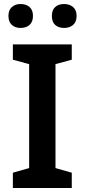

<svg xmlns="http://www.w3.org/2000/svg" viewBox="-20 -935 421 955"><path d="M337 0H44V-76L125 -99V-616L44 -638V-714H337V-638L256 -616V-99L337 -76ZM22 -856Q22 -885 39 -900Q56 -915 82 -915Q110 -915 127 -900Q144 -885 144 -856Q144 -826 127 -811Q110 -796 82 -796Q56 -796 39 -811Q22 -826 22 -856ZM238 -856Q238 -885 254.5 -900Q271 -915 299 -915Q326 -915 343.5 -900Q361 -885 361 -856Q361 -826 343.5 -811Q326 -796 299 -796Q271 -796 254.5 -811Q238 -826 238 -856Z"/></svg>

Font: Noto Sans Hebrew Thin SemiBold
Style: Regular
Weight: 600
Version: Version 3.001